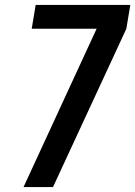

<svg xmlns="http://www.w3.org/2000/svg" viewBox="-20 -755 546 775"><path d="M75 0 370 -639H108L124 -735H506L490 -639L194 0Z"/></svg>

Font: Iosevka
Style: Bold Italic
Weight: 700
Italic angle: -9°
Monospace: yes
Designer: Belleve Invis
Foundry: Belleve Invis
Version: Version 32.5.0; ttfautohint (v1.8.4)